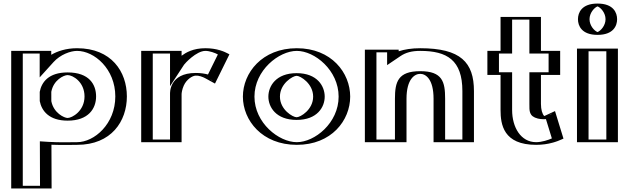

<svg xmlns="http://www.w3.org/2000/svg" viewBox="-20 -799 3538 1079"><path d="M480 -257C480 -186 427 -136 360 -136C302.2 -136 254.4 -174.3 243.4 -231.4L243.3 -282.1C253.7 -338.7 299.6 -377 360 -377C432 -377 480 -327 480 -257ZM68 -513H243V-455C281 -497 343 -528 413 -528C563 -528 668 -407 668 -257C668 -107 563 15 413 15C382.8 15 313 17.5 244.1 13L245 260H68ZM228.3 -283.5 228.4 -230C241 -165 294.4 -121 360 -121C434.9 -121 495 -177.8 495 -257C495 -334.7 440 -392 360 -392C291.9 -392 240.2 -347.9 228.3 -283.5ZM83 -498H228V-416.1L254.1 -444.9C289.3 -483.8 347.4 -513 413 -513C553.9 -513 653 -400 653 -257C653 -114 553.8 0 413 0C382.3 0 313.1 2.5 245.1 -2L229 -3L229.9 245H83ZM360 -392C440 -392 495 -334.7 495 -257C495 -177.8 434.9 -121 360 -121C294.4 -121 241 -165 228.4 -230L228.3 -283.5C240.2 -347.9 291.9 -392 360 -392ZM83 -498V245H229.9L229 -3L245.1 -2C313.1 2.5 382.3 0 413 0C553.8 0 653 -114 653 -257C653 -400 553.9 -513 413 -513C347.4 -513 289.3 -483.8 254.1 -444.9L228 -416.1V-498ZM480 -257C480 -326.9 431.9 -377 360 -377C299.6 -377 253.7 -338.6 243.3 -282.1L243.4 -231.4C254.4 -174.3 302.3 -136 360 -136C427 -136 480 -186 480 -257ZM68 -513V260H245L244.1 13C313 17.5 382.8 15 413 15C563 15 668 -107 668 -257C668 -407 563 -528 413 -528C343 -528 281 -497 243 -455V-513ZM203.3 -282.7 203.4 -230.9C214 -175.9 255.6 -121 360 -121C477.5 -121 520 -189.4 520 -257C520 -323.4 482.1 -392 360 -392C253.2 -392 213.3 -337 203.3 -282.7ZM108 -498H203V-364.1L280.9 -450.2C318.6 -491.8 375.5 -513 413 -513C510.4 -513 628 -411.3 628 -257C628 -102.7 510.3 0 413 0C378.9 0 313.7 2.3 250.9 -1.8L204 -4.8L204.9 245H108ZM360 -377C389.6 -377 455 -338.3 455 -257C455 -174.4 384.4 -136 360 -136C341.2 -136 281.4 -163.5 268.4 -230.5L268.3 -283C280.6 -349.4 338.4 -377 360 -377ZM43 -513V260H270L269.1 14.4C333.3 16.9 389.6 15 413 15C606.4 15 693 -118.3 693 -257C693 -395.7 606.4 -528 413 -528C350.1 -528 301.6 -510.7 268 -491.1V-513Z M975.5 -513V-439C975.5 -439 1033.5 -528 1134.5 -528C1200.5 -528 1246.5 -496 1246.5 -496L1172.5 -346C1172.5 -346 1139.5 -374 1080.5 -374C988.5 -374 975.5 -283 975.5 -270V0H798.5V-513ZM960.5 -498V-388.7L988.1 -430.8C988.8 -431.9 1043.6 -513 1134.5 -513C1176.7 -513 1210.9 -498.5 1226.9 -490.1L1166.5 -367.8C1148.3 -377.8 1120.5 -389 1080.5 -389C975 -389 960.5 -285.2 960.5 -270V-15H813.5V-498ZM960.5 -498H813.5V-15H960.5V-270C960.5 -285.2 975 -389 1080.5 -389C1120.5 -389 1148.3 -377.8 1166.5 -367.8L1226.9 -490.1C1210.9 -498.5 1176.7 -513 1134.5 -513C1043.6 -513 988.8 -431.9 988.1 -430.8L960.5 -388.7ZM975.5 -513H798.5V0H975.5V-270C975.5 -283 988.5 -374 1080.5 -374C1117.6 -374 1142.7 -363.8 1159.3 -354.7L1173.1 -347.1L1246.8 -496.6L1233.8 -503.4C1216.4 -512.5 1180.1 -528 1134.5 -528C1034.4 -528 976.8 -440.9 975.5 -439ZM935.5 -498V-314.8L1014.4 -435.4C1018.4 -441.6 1082.7 -513 1134.5 -513C1158.2 -513 1189 -501.6 1204.4 -493L1148.8 -380.4C1130.6 -385.2 1108 -389 1080.5 -389C929.6 -389 935.5 -275.5 935.5 -270V-15H838.5V-498ZM1000.5 -513H773.5V0H1000.5V-270C1000.5 -275.2 1003 -296.4 1012.8 -318.1C1028.9 -354.1 1062.4 -374 1080.5 -374C1098.7 -374 1116.9 -368.4 1133.5 -359.3L1188.2 -329.3L1269.3 -493.7L1259.4 -498.9C1242.4 -507.7 1200.8 -528 1134.5 -528C1064.7 -528 1024.8 -503.5 1000.5 -485.8Z M1528.2 -256C1528.2 -194.3 1582.4 -140.1 1647 -140.1C1711.6 -140.1 1764.8 -194.3 1764.8 -256C1764.8 -317.8 1711.6 -372.9 1647 -372.9C1582.4 -372.9 1528.2 -317.8 1528.2 -256ZM1370 -256C1370 -111 1496 15 1648 15C1800 15 1923 -111 1923 -256C1923 -401 1800 -528 1648 -528C1496 -528 1370 -401 1370 -256ZM1513.2 -256C1513.2 -185.6 1574.2 -125.1 1647 -125.1C1719.9 -125.1 1779.8 -185.8 1779.8 -256C1779.8 -326.2 1720.1 -387.9 1647 -387.9C1574 -387.9 1513.2 -326.3 1513.2 -256ZM1385 -256C1385 -119.6 1504.2 0 1648 0C1791.7 0 1908 -119.4 1908 -256C1908 -392.6 1791.6 -513 1648 -513C1504.2 -513 1385 -392.4 1385 -256ZM1513.2 -256C1513.2 -326.3 1574 -387.9 1647 -387.9C1720.1 -387.9 1779.8 -326.2 1779.8 -256C1779.8 -185.8 1719.9 -125.1 1647 -125.1C1574.2 -125.1 1513.2 -185.6 1513.2 -256ZM1385 -256C1385 -392.4 1504.2 -513 1648 -513C1791.6 -513 1908 -392.6 1908 -256C1908 -119.4 1791.7 0 1648 0C1504.2 0 1385 -119.6 1385 -256ZM1528.2 -256C1528.2 -317.8 1582.3 -372.9 1647 -372.9C1711.6 -372.9 1764.8 -317.8 1764.8 -256C1764.8 -194.3 1711.6 -140.1 1647 -140.1C1582.3 -140.1 1528.2 -194.2 1528.2 -256ZM1370 -256C1370 -401 1496 -528 1648 -528C1800 -528 1923 -401 1923 -256C1923 -111 1800 15 1648 15C1496 15 1370 -111 1370 -256ZM1488.2 -256C1488.2 -197.5 1530.8 -125.1 1647 -125.1C1763.3 -125.1 1804.8 -197.6 1804.8 -256C1804.8 -314.3 1763.6 -387.9 1647 -387.9C1530.5 -387.9 1488.2 -314.4 1488.2 -256ZM1410 -256C1410 -404.3 1547.6 -513 1648 -513C1748.2 -513 1883 -404.5 1883 -256C1883 -107.6 1748.4 0 1648 0C1547.4 0 1410 -107.8 1410 -256ZM1553.2 -256C1553.2 -329.7 1625.7 -372.9 1647 -372.9C1668.1 -372.9 1739.8 -329.6 1739.8 -256C1739.8 -182.4 1668.3 -140.1 1647 -140.1C1625.6 -140.1 1553.2 -182.4 1553.2 -256ZM1345 -256C1345 -122.9 1452.7 15 1648 15C1843.3 15 1948 -122.8 1948 -256C1948 -389.2 1843.4 -528 1648 -528C1452.6 -528 1345 -389.1 1345 -256Z M2239.5 0H2055.5V-520H2195.5V-491C2229.5 -514 2276.5 -528 2341.5 -528C2533.5 -528 2618.5 -459 2618.5 -287V0H2441.5V-244C2441.5 -345 2415.5 -384 2341.5 -384C2267.5 -384 2239.5 -345 2239.5 -244ZM2224.5 -15H2070.5V-505H2180.5V-462.7L2203.9 -478.6C2234.8 -499.5 2278.6 -513 2341.5 -513C2528.6 -513 2603.5 -450.6 2603.5 -287V-15H2456.5V-244C2456.5 -347.6 2425.8 -399 2341.5 -399C2257.5 -399 2224.5 -347.9 2224.5 -244ZM2224.5 -15V-244C2224.5 -347.9 2257.5 -399 2341.5 -399C2425.8 -399 2456.5 -347.6 2456.5 -244V-15H2603.5V-287C2603.5 -450.6 2528.6 -513 2341.5 -513C2278.6 -513 2234.8 -499.5 2203.9 -478.6L2180.5 -462.7V-505H2070.5V-15ZM2239.5 0V-244C2239.5 -344.8 2267.9 -384 2341.5 -384C2415.2 -384 2441.5 -344.8 2441.5 -244V0H2618.5V-287C2618.5 -458.8 2533.4 -528 2341.5 -528C2276.5 -528 2229.5 -514 2195.5 -491V-520H2055.5V0ZM2199.5 -15H2095.5V-505H2155.5V-433L2230.5 -483.7C2260.3 -503.9 2294.5 -513 2341.5 -513C2492.3 -513 2578.5 -461.2 2578.5 -287V-15H2481.5V-244C2481.5 -338.5 2467 -399 2341.5 -399C2216.3 -399 2199.5 -338.7 2199.5 -244ZM2264.5 0V-244C2264.5 -354.2 2310 -384 2341.5 -384C2372.9 -384 2416.5 -354.1 2416.5 -244V0H2643.5V-287C2643.5 -448.4 2569.1 -528 2341.5 -528C2293.7 -528 2252.5 -521.4 2220.5 -510.8V-520H2030.5V0Z M2818 -513V-704H2995V-513H3103V-378H2995V-215C2995 -167 3007 -144 3035 -144C3058 -144 3079 -160 3079 -160L3123 -17C3123 -17 3066 15 2993 15C2852 15 2818 -90 2818 -181V-378H2744V-513ZM2833 -498H2759V-393H2833V-181C2833 -92.9 2863.4 0 2993 0C3042.8 0 3084.3 -15.5 3104.9 -24.8L3070.2 -137.6C3062.7 -134.1 3048.9 -129 3035 -129C2993.6 -129 2980 -166.8 2980 -215V-393H3088V-498H2980V-689H2833ZM2833 -498V-689H2980V-498H3088V-393H2980V-215C2980 -166.8 2993.6 -129 3035 -129C3048.9 -129 3062.7 -134.1 3070.2 -137.6L3104.9 -24.8C3084.3 -15.5 3042.8 0 2993 0C2863.4 0 2833 -92.9 2833 -181V-393H2759V-498ZM2818 -513H2744V-378H2818V-181C2818 -90.1 2852.1 15 2993 15C3045.9 15 3089.3 -1.4 3111.1 -11.1L3123.1 -16.6L3079.5 -158.4L3063.9 -151.2C3057.6 -148.3 3045.4 -144 3035 -144C3007.3 -144 2995 -167.1 2995 -215V-378H3103V-513H2995V-704H2818ZM2858 -498V-689H2955V-498H3063V-393H2955V-215C2955 -175.3 2952.4 -145.2 3002.8 -132.7C3012 -130.4 3023.7 -129 3035 -129C3039.5 -129 3047.7 -129.5 3048.1 -129.5L3081.4 -21.2C3062.2 -12.4 3024.5 0 2993 0C2906.9 0 2858 -83.3 2858 -181V-393H2784V-498ZM2793 -513H2719V-378H2793V-181C2793 -99.6 2808.8 15 2993 15C3064.7 15 3113.8 -5.4 3135.6 -15.2L3146.6 -20.1L3099 -174.7L3039.1 -147C3038.9 -146.9 3038.7 -146.8 3038.7 -146.8C3027.2 -157.8 3020 -184.1 3020 -215V-378H3128V-513H3020V-704H2793Z M3253 -691C3253 -643 3292 -603 3338 -603C3384 -603 3423 -643 3423 -691C3423 -739 3384 -779 3338 -779C3292 -779 3253 -739 3253 -691ZM3247.5 0V-526H3427.5V0ZM3268 -691C3268 -731 3300.8 -764 3338 -764C3375.2 -764 3408 -731 3408 -691C3408 -651 3375.2 -618 3338 -618C3300.8 -618 3268 -651 3268 -691ZM3262.5 -15V-511H3412.5V-15ZM3268 -691C3268 -651 3300.8 -618 3338 -618C3375.2 -618 3408 -651 3408 -691C3408 -731 3375.2 -764 3338 -764C3300.8 -764 3268 -731 3268 -691ZM3262.5 -15H3412.5V-511H3262.5ZM3253 -691C3253 -739 3292 -779 3338 -779C3384 -779 3423 -739 3423 -691C3423 -643 3384 -603 3338 -603C3292 -603 3253 -643 3253 -691ZM3247.5 0H3427.5V-526H3247.5ZM3293 -691C3293 -727.1 3320.4 -756.5 3338 -763.2C3356.2 -756.3 3383 -726.9 3383 -691C3383 -654.9 3355.6 -625.5 3338 -618.8C3319.8 -625.7 3293 -655.1 3293 -691ZM3287.5 -15V-511H3387.5V-15ZM3228 -691C3228 -654.7 3248.3 -603 3338 -603C3427.8 -603 3448 -654.8 3448 -691C3448 -727.3 3427.7 -779 3338 -779C3248.2 -779 3228 -727.2 3228 -691ZM3222.5 0H3452.5V-526H3222.5Z"/></svg>

Font: Hussar Outliner
Style: Regular
Weight: 700
Foundry: Cannot Into Space Fonts
Version: Version 0.92